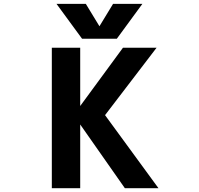

<svg xmlns="http://www.w3.org/2000/svg" viewBox="-20 -982 1040 1004"><path d="M500 -844.7 571.3 -961.9H724.6L590.8 -779.3H409.2L275.4 -961.9H428.7ZM399.4 -331.1V2H251V-732.4H399.4V-427.7L623 -732.4H798.8L529.3 -379.9L808.6 2H632.8Z"/></svg>

Font: Gen Shin Gothic Monospace Bold
Style: Bold
Weight: 700
Designer: [Source Han Sans]
Ryoko NISHIZUKA  (kana & ideographs); Paul D. Hunt (Latin, Greek & Cyrillic); Wenlong ZHANG  (bopomofo
Version: Version 1.002.20150607